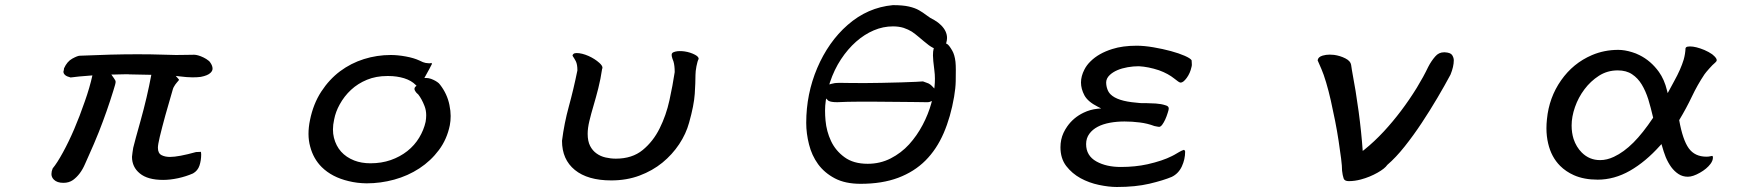

<svg xmlns="http://www.w3.org/2000/svg" viewBox="-20 -686 7040 767"><path d="M528.3 -469.2Q427.7 -469.2 298.8 -463.4Q290 -463.4 268.6 -451.7Q248 -440.4 235.8 -413.1Q235.8 -409.2 234.9 -405.8Q233.9 -402.3 233.6 -401.1Q233.4 -399.9 233.4 -399.4Q233.4 -391.6 241.2 -385.3Q247.1 -380.4 262.2 -376.5Q278.3 -378.4 295.7 -380.4Q313 -382.3 349.1 -384.8Q338.4 -335.9 318.8 -280.8Q277.8 -161.6 231.4 -77.1Q208 -34.2 190.4 -13.2Q185.5 -1.5 185.5 9.3Q185.5 22 195.3 31.7Q208 44.4 233.4 44.4Q255.4 44.4 271.5 33.2Q301.8 11.2 319.8 -31.2Q328.1 -50.8 335 -65.4Q355.5 -110.4 375 -159.2Q407.7 -242.2 432.6 -323.2Q441.9 -352.1 441.9 -358.4Q441.9 -362.3 440.4 -365.2Q437.5 -370.6 424.8 -388.2H433.6Q444.3 -388.2 452.6 -388.7Q466.8 -389.2 475.3 -389.2Q483.9 -389.2 484.9 -389.2Q485.8 -389.2 486.6 -389.2Q487.3 -389.2 488 -389.2Q488.8 -389.2 489.7 -389.2Q490.7 -389.2 491.7 -389.2Q492.7 -389.2 493.9 -389.2Q495.1 -389.2 496.1 -388.9Q497.1 -388.7 498 -388.7Q500.5 -388.7 504.9 -388.7Q515.6 -388.2 529.8 -388.2Q543.9 -388.2 553.7 -387.7Q570.3 -387.2 579.1 -387.2H584.5Q567.9 -297.9 541.5 -203.6Q518.6 -122.6 512.2 -95.7Q510.3 -85.4 509.3 -76.7L507.3 -59.6Q507.3 -18.6 538.6 6.8Q569.8 32.7 631.8 32.7Q659.7 32.7 691.4 25.9Q723.1 19 751 6.8Q770 -3.9 776.9 -24.7Q783.7 -45.4 783.7 -69.3Q783.7 -79.6 781.2 -79.6Q780.8 -79.6 776.9 -79.1Q772.9 -78.6 763.2 -78.6Q692.9 -59.1 659.2 -59.1Q639.6 -59.1 626 -65.9Q610.8 -73.2 610.8 -95.7Q610.8 -107.9 618.2 -139.2Q636.7 -215.8 670.4 -329.1Q671.9 -335 674.8 -339.4Q680.2 -349.1 685.1 -354.5Q691.9 -362.8 695.3 -366.7Q694.3 -369.6 689.9 -374L682.1 -382.8L693.8 -381.3Q728.5 -377 748.8 -377Q769 -377 782.2 -378.9Q810.1 -384.3 820.8 -395Q829.1 -402.8 829.1 -411.6Q829.1 -420.9 823.2 -431.2Q819.8 -437 818.6 -438.2Q817.4 -439.5 816.7 -440.4Q815.9 -441.4 815.2 -442.1Q814.5 -442.9 813.5 -443.4Q804.7 -450.7 793.2 -456.3Q781.7 -461.9 772 -464.6Q762.2 -467.3 755.9 -467.3Q743.2 -467.3 723.6 -466.8Q704.1 -466.3 683.1 -466.3Q662.1 -466.3 624.5 -467.8Q586.9 -469.2 528.3 -469.2Z M1703.6 -434.6Q1703.1 -434.6 1702.6 -434.6Q1702.1 -434.6 1701.2 -434.1Q1699.2 -433.1 1694.1 -433.1Q1689 -433.1 1680.2 -434.6Q1671.4 -436 1655.3 -444.3Q1633.3 -454.6 1601.1 -460.4Q1568.8 -466.3 1541 -466.3Q1485.8 -466.3 1433.8 -450Q1381.8 -433.6 1338.6 -401.4Q1295.4 -369.1 1263.4 -320.1Q1231.4 -271 1218.3 -206.1Q1212.4 -177.7 1212.4 -151.1Q1212.4 -124.5 1219.2 -100.1Q1231.9 -51.8 1265.1 -18.6Q1306.2 22 1373 37.6Q1406.2 45.9 1444.3 46.4Q1500.5 46.4 1554.9 31.5Q1609.4 16.6 1655.3 -13.4Q1701.2 -43.5 1733.4 -86.7Q1765.6 -129.9 1776.9 -185.5Q1780.3 -202.6 1780.3 -222.7Q1780.3 -242.7 1775.4 -266.6Q1766.6 -310.5 1738.3 -347.2Q1737.8 -348.6 1732.9 -353.5Q1721.2 -363.8 1701.7 -371.1Q1691.4 -374.5 1682.6 -374.5H1675.3Q1689.5 -400.4 1696 -412.1Q1702.6 -423.8 1705.6 -430.7Q1705.1 -432.6 1703.6 -434.6ZM1682.6 -225.6Q1682.6 -212.9 1680.2 -199.2Q1672.9 -166.5 1654.5 -136Q1636.2 -105.5 1607.2 -82.5Q1578.1 -59.6 1541 -46.6Q1503.9 -33.7 1460 -33.7Q1423.8 -33.7 1395 -44.9Q1330.6 -70.3 1314 -135.7Q1310.1 -150.9 1310.1 -169.2Q1310.1 -187.5 1314.9 -209Q1320.8 -239.7 1336.9 -268.6Q1355 -301.8 1382.3 -327.1Q1409.7 -352.5 1446 -367.4Q1482.4 -382.3 1526.4 -382.3Q1529.3 -382.3 1532.2 -382.3Q1564.9 -382.3 1594.2 -373.5Q1623.5 -364.3 1640.6 -346.7L1644 -343.3Q1639.6 -339.8 1639.2 -339.4Q1635.7 -335.4 1635.7 -331.5Q1635.7 -327.6 1637.2 -325Q1638.7 -322.3 1639.6 -320.8Q1641.6 -317.9 1644 -314.9Q1650.4 -308.6 1650.9 -308.6Q1665 -290.5 1675.8 -262.7Q1682.6 -245.6 1682.6 -225.6Z M2771 -451.2Q2771 -459.5 2756.3 -467.3Q2737.8 -477.1 2715.3 -480.5Q2706.1 -481.9 2695.8 -481.9Q2685.5 -481.9 2677.2 -479.7Q2668.9 -477.5 2666 -474.6Q2663.1 -471.7 2663.1 -466.8Q2663.1 -464.8 2663.8 -460.4Q2664.6 -456.1 2666.3 -451.4Q2668 -446.8 2670.4 -440.4Q2675.3 -423.8 2675.3 -398.4V-397.9Q2667.5 -345.7 2654.3 -285.4Q2641.1 -225.1 2615.2 -173.3Q2589.4 -121.1 2547.4 -86.7Q2505.4 -52.2 2440.4 -52.2Q2419.4 -52.2 2399.2 -56.9Q2378.9 -61.5 2363.3 -72.8Q2347.2 -84 2337.4 -103Q2327.6 -122.1 2327.6 -151.4Q2327.6 -174.3 2334.5 -202.9Q2341.3 -231.4 2351.1 -264.2Q2360.8 -296.9 2370.1 -333.5Q2379.4 -370.1 2385.3 -410.6Q2386.7 -413.1 2386.7 -415.5Q2386.7 -423.8 2374 -435.1Q2356 -451.2 2331.1 -462.4Q2304.2 -474.1 2283.2 -474.1Q2274.4 -474.1 2270.5 -470.2Q2267.6 -467.8 2267.1 -463.4Q2274.4 -452.6 2280.3 -441.4Q2286.6 -428.7 2286.6 -405.3V-404.8Q2271 -328.1 2252.4 -260.7Q2233.9 -193.4 2225.1 -123.5Q2225.1 -48.8 2276.4 -7.1Q2327.6 34.7 2421.9 34.7Q2483.4 34.7 2534.9 15.4Q2586.4 -3.9 2626 -36.1Q2665.5 -68.4 2693.1 -109.9Q2720.7 -151.4 2732.9 -196.3Q2752.4 -265.6 2755.4 -311Q2758.3 -356.4 2758.3 -386.7Q2758.3 -400.9 2762.2 -421.4Q2766.1 -441.9 2771 -450.7Q2771 -451.2 2771 -451.2Z M3200.7 -195.3Q3200.7 -152.8 3211.9 -108.9Q3222.7 -65.4 3248 -30.3Q3273.4 4.4 3314.9 26.4Q3356.4 48.3 3418 48.3Q3503.9 48.3 3568.1 24.2Q3632.3 0 3677 -44.7Q3721.7 -89.4 3749.8 -154.3Q3777.8 -219.2 3791.5 -299.8Q3797.4 -334.5 3797.9 -361.6Q3798.3 -388.7 3798.3 -407.2Q3798.3 -425.8 3796.9 -439.5Q3793.5 -467.3 3784.2 -483.4Q3770.5 -507.3 3762.7 -510.7L3759.3 -512.2L3760.3 -515.6Q3763.2 -525.4 3763.2 -534.2Q3763.2 -561.5 3739.3 -585.4Q3728 -596.7 3712.9 -605.5Q3694.8 -614.3 3680.7 -625.5Q3667.5 -635.7 3651.4 -645Q3635.3 -654.3 3610.8 -659.9Q3586.4 -665.5 3546.9 -665.5Q3445.8 -656.2 3366.2 -586.4Q3327.6 -552.7 3297.1 -509.3Q3266.6 -465.8 3244.6 -414.1Q3200.7 -310.5 3200.7 -195.3ZM3476.6 -279.8 3591.3 -278.8Q3619.1 -278.8 3641.6 -278.3Q3664.1 -277.8 3674.8 -277.8H3686Q3690.4 -277.8 3694.8 -279.3L3702.6 -282.7L3700.7 -274.4Q3688.5 -230 3665.8 -187Q3643.1 -144 3611.8 -109.4Q3580.1 -74.7 3538.1 -53.2Q3496.1 -31.7 3446.3 -31.7Q3389.2 -31.7 3353.5 -58.1Q3317.9 -84 3299.8 -122.6Q3281.7 -161.1 3277.8 -204.6Q3275.9 -224.1 3275.9 -244.1Q3275.9 -264.2 3278.8 -283.7L3280.3 -292.5Q3287.1 -285.2 3288.3 -284.4Q3289.6 -283.7 3291 -282.7Q3300.8 -277.8 3323.2 -277.8H3326.2Q3367.2 -279.8 3406.7 -279.8ZM3709.5 -490.2Q3707 -481.4 3707 -464.6Q3707 -447.8 3712.4 -406.7Q3714.8 -388.7 3714.8 -371.8Q3714.8 -355 3713.4 -342.3L3712.4 -332.5Q3704.6 -340.8 3702.4 -343Q3700.2 -345.2 3696.8 -347.9Q3693.4 -350.6 3689.5 -352.5Q3685.5 -354.5 3681.6 -355.5Q3669.9 -359.4 3667 -360.8Q3661.1 -360.4 3638.7 -359.1Q3616.2 -357.9 3580.1 -356.9L3501 -355Q3428.7 -353.5 3374.5 -354.5Q3351.6 -355 3337.6 -355Q3323.7 -355 3314.9 -354L3301.3 -351.1L3293 -348.6L3295.4 -356.9Q3312.5 -408.2 3339.6 -449.2Q3366.7 -490.2 3399.9 -519.5Q3433.1 -548.8 3470.5 -564.7Q3507.8 -580.6 3546.9 -580.6Q3570.8 -580.6 3589.8 -574.7Q3608.4 -568.4 3622.6 -559.6Q3636.2 -550.3 3648.2 -540Q3660.2 -529.8 3670.9 -521Q3692.4 -502.4 3707 -495.1L3710.4 -493.7Z M4696.3 -356Q4707 -356 4720.7 -374.8Q4734.4 -393.6 4739.7 -418Q4741.2 -422.9 4741.2 -427.7Q4741.2 -432.6 4740.7 -437.7Q4740.2 -442.9 4740.2 -445.3Q4735.4 -453.1 4712.6 -463.1Q4689.9 -473.1 4657.5 -481.9Q4625 -490.7 4587.6 -497.1Q4550.3 -503.4 4521 -503.4Q4464.4 -503.4 4423.3 -490.2Q4368.7 -473.1 4336.4 -440.9Q4320.8 -425.8 4312 -408.2Q4298.3 -381.8 4298.3 -356.4Q4298.3 -331.1 4312 -305.2Q4325.7 -279.8 4365.2 -259.8L4378.9 -252.9L4363.8 -251.5Q4335 -248.5 4308.6 -235.8Q4268.1 -216.3 4243.2 -180.7Q4234.9 -168.9 4228.5 -155.3Q4216.3 -128.9 4216.3 -97.7Q4216.3 -53.2 4239.3 -22.9Q4262.7 7.3 4296.6 25.9Q4330.6 44.4 4370.1 52.7Q4409.7 61 4441.4 61Q4516.1 61 4571.8 47.9Q4627.4 34.7 4661.1 20.5Q4688 7.3 4701.2 -21.2Q4714.4 -49.8 4714.4 -80.1Q4714.4 -83.5 4711.4 -86.4Q4710.4 -87.4 4709.5 -87.4Q4708.5 -87.4 4708 -86.9Q4702.1 -85.4 4689.9 -78.4Q4677.7 -71.3 4671.4 -67.6Q4665 -64 4661.6 -62.5Q4624.5 -43.5 4564 -29.8Q4515.1 -19 4457.3 -19Q4399.4 -19 4359.9 -41Q4318.8 -64 4318.8 -110.4Q4318.8 -134.3 4332 -151.9Q4356.4 -185.1 4414.6 -195.8Q4441.9 -200.7 4472.2 -200.7Q4502.4 -200.7 4533.2 -196.8Q4564.5 -192.9 4591.3 -182.6Q4597.2 -181.2 4603.3 -180.2Q4609.4 -179.2 4610.4 -179.2Q4616.2 -179.2 4622.6 -187.5Q4635.7 -205.1 4645 -235.8Q4648.9 -247.6 4648.9 -252.4Q4648.9 -257.3 4645.8 -260.5Q4642.6 -263.7 4635.3 -265.6Q4619.1 -271 4597.2 -272.5Q4575.2 -273.9 4561.5 -273.9Q4547.9 -273.9 4543 -273.9Q4538.1 -273.9 4533.7 -274.4Q4524.9 -274.9 4519 -275.9Q4443.4 -282.2 4416.5 -309.1Q4408.2 -317.4 4404.3 -328.1Q4398.9 -341.8 4398.9 -357.4Q4399.4 -373.5 4413.6 -386.7Q4438 -409.2 4484.9 -417.5Q4507.3 -421.4 4529.3 -421.4Q4567.4 -419.4 4609.9 -405.3Q4628.9 -398.4 4644.3 -389.9Q4659.7 -381.3 4669.9 -373Q4680.2 -364.7 4686.5 -360.4Q4692.9 -356 4696.3 -356Z M5292 -467.8Q5277.3 -467.8 5263.7 -463.9Q5245.1 -458.5 5243.7 -444.8Q5249 -431.2 5258.8 -410.2Q5267.6 -390.1 5277.6 -356.7Q5287.6 -323.2 5296.4 -284.2Q5305.2 -245.1 5313.5 -203.1Q5321.8 -161.1 5327.6 -122.3Q5333.5 -83.5 5337.4 -52.7Q5341.3 -22 5341.3 -3.9Q5343.3 14.6 5347.7 27.3Q5351.6 37.6 5368.2 37.6Q5392.1 37.6 5417 30.8Q5451.7 21.5 5482.9 3.9Q5512.2 -12.7 5522 -27.3Q5556.2 -56.6 5591.3 -100.8Q5626.5 -145 5659.4 -194.8Q5692.4 -244.6 5722.2 -295.2Q5752 -345.7 5774.4 -387.7Q5787.6 -419.9 5787.6 -445.3Q5787.6 -455.6 5780.8 -466.3Q5773.9 -476.1 5751 -477.1Q5749.5 -477.1 5748.5 -477.1Q5727.5 -477.1 5713.4 -460.4Q5697.3 -441.9 5685.5 -418.9Q5667 -379.9 5639.6 -335Q5580.1 -238.8 5508.3 -161.1Q5469.7 -119.6 5430.7 -88.4L5423.8 -83Q5413.1 -234.4 5380.4 -407.2Q5380.4 -407.7 5377.4 -427.2Q5375 -442.4 5354.2 -452.9Q5333.5 -463.4 5309.1 -466.8Q5300.3 -467.8 5292 -467.8Z M6444.3 -486.8Q6388.7 -486.8 6339.4 -465.8Q6264.2 -433.6 6216.3 -365.2Q6168 -296.4 6159.7 -209.5Q6157.7 -190.9 6157.7 -173.8Q6157.7 -141.6 6164.6 -112.8Q6177.2 -58.6 6212.4 -23.4Q6235.4 -0.5 6267.1 13.7Q6307.6 31.7 6362.3 31.7Q6428.7 31.7 6491.2 -3.9Q6553.7 -39.6 6611.8 -104.5L6617.2 -110.4Q6622.6 -91.8 6626.2 -80.6Q6629.9 -69.3 6634.3 -58.1Q6643.6 -36.1 6656.2 -18.6Q6668.9 -1.5 6685.3 9.3Q6701.7 20 6722.7 20Q6742.7 20 6771 3.9Q6797.9 -11.2 6813 -31.2Q6822.8 -44.4 6822.8 -56.6Q6822.8 -62 6820.3 -63Q6819.8 -63 6818.4 -63Q6816.9 -63 6811 -61.5Q6805.2 -60.1 6796.9 -60.1Q6750.5 -60.1 6726.3 -93.5Q6702.1 -127 6688 -206.1Q6716.8 -253.9 6738.8 -300.3Q6760.7 -346.7 6789.1 -389.2Q6791.5 -393.1 6796.9 -399.2Q6802.2 -405.3 6808.1 -412.1Q6821.3 -427.2 6832 -436Q6837.9 -440.9 6837.9 -445.8Q6837.9 -452.1 6828.6 -461.4Q6824.7 -465.3 6819.8 -469.2Q6806.6 -478.5 6788.6 -486.3Q6754.4 -500.5 6731 -500.5Q6718.8 -500.5 6715.3 -496.6L6713.4 -493.7Q6712.4 -470.7 6706.1 -448.2Q6694.3 -409.2 6668.5 -362.8Q6657.2 -342.8 6642.1 -314L6639.2 -325.2Q6628.9 -368.2 6606.9 -398.9Q6574.7 -443.4 6529.3 -465.8Q6515.1 -473.1 6500 -477.5Q6470.2 -486.8 6444.3 -486.8ZM6372.1 -46.4Q6329.1 -46.4 6298.8 -76.7Q6276.9 -98.6 6266.1 -130.9Q6258.3 -155.8 6258.3 -184.6Q6258.3 -219.7 6271.7 -258.3Q6285.2 -296.9 6309.6 -329.3Q6334 -361.8 6367.4 -383.3Q6400.9 -404.8 6442.4 -404.8Q6477.1 -404.8 6500 -389.2Q6522.9 -374 6538.3 -348.6Q6553.7 -323.2 6564.5 -289.6Q6574.7 -255.9 6584 -215.8Q6542.5 -153.8 6505.4 -116.7Q6466.8 -78.1 6427.2 -59.6Q6399.4 -46.4 6372.1 -46.4Z"/></svg>

Font: Bakudai
Style: Light
Weight: 300
Version: Version 1.48